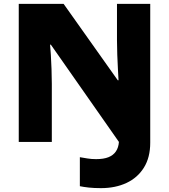

<svg xmlns="http://www.w3.org/2000/svg" viewBox="-20 -734 874 993"><path d="M502 239Q466 239 439 236Q412 233 393 229V79Q412 82 432 85.5Q452 89 477 89Q516 89 541 79Q566 69 579.5 49Q593 29 595 0L243 -503H239Q241 -484 243 -450Q245 -416 246.5 -376.5Q248 -337 248 -300V0H77V-714H309L589 -319H593Q592 -338 590 -374Q588 -410 586.5 -451Q585 -492 585 -525V-714H757V4Q757 80 724.5 132.5Q692 185 634.5 212Q577 239 502 239Z"/></svg>

Font: Noto Sans Armenian Black
Style: Regular
Weight: 900
Version: Version 2.007